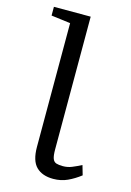

<svg xmlns="http://www.w3.org/2000/svg" viewBox="-116 -801 592 870"><g transform="rotate(15 180.0 -366.0)"><path d="M223.5 11Q172 11 143.8 -17Q115.5 -45 115.5 -110V-690.5L25.5 -702V-743H198V-120.5Q198 -91 203.2 -77.2Q208.5 -63.5 220.2 -59.8Q232 -56 251 -56Q273 -56 292.8 -64Q312.5 -72 336 -84L349 -39Q320.5 -17 290.2 -3Q260 11 223.5 11Z"/></g></svg>

Font: Merriweather 28pt Light
Style: Regular
Weight: 300
Version: Version 2.100